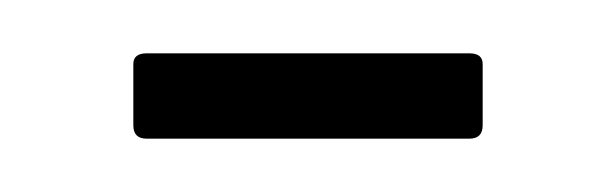

<svg xmlns="http://www.w3.org/2000/svg" viewBox="-20 -631 231 72"><path d="M35 -579Q30 -579 30 -584V-607Q30 -611 35 -611H156Q161 -611 161 -607V-584Q161 -579 156 -579Z"/></svg>

Font: Sofia Sans Extra Condensed ExtraLight
Style: Regular
Weight: 250
Designer: Botio Nikoltchev, Ani Petrova
Foundry: lettersoup
Version: Version 4.101